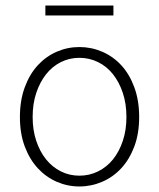

<svg xmlns="http://www.w3.org/2000/svg" viewBox="-20 -662 575 694"><path d="M267 12Q224 12 185 -5Q146 -22 116.5 -54Q87 -86 69.5 -132.5Q52 -179 52 -239Q52 -299 69.5 -346.5Q87 -394 116.5 -426Q146 -458 185 -475Q224 -492 267 -492Q310 -492 349.5 -475Q389 -458 418.5 -426Q448 -394 465.5 -346.5Q483 -299 483 -239Q483 -179 465.5 -132.5Q448 -86 418.5 -54Q389 -22 349.5 -5Q310 12 267 12ZM267 -27Q303 -27 334.5 -42.5Q366 -58 388.5 -86Q411 -114 424 -153Q437 -192 437 -239Q437 -287 424 -326Q411 -365 388.5 -393.5Q366 -422 334.5 -437.5Q303 -453 267 -453Q231 -453 200 -437.5Q169 -422 146.5 -393.5Q124 -365 111 -326Q98 -287 98 -239Q98 -192 111 -153Q124 -114 146.5 -86Q169 -58 200 -42.5Q231 -27 267 -27ZM144 -606V-642H390V-606Z"/></svg>

Font: CV Source Sans Light
Style: Regular
Weight: 300
Designer: Paul D. Hunt
Foundry: Adobe Systems Incorporated
Version: Version 3.001